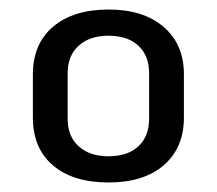

<svg xmlns="http://www.w3.org/2000/svg" viewBox="-20 -737 455 403"><path d="M208 -354Q133 -354 91 -390Q49 -426 49 -490V-581Q49 -645 91.5 -681Q134 -717 208 -717Q281 -717 323.5 -680.5Q366 -644 366 -581V-490Q366 -427 324 -390.5Q282 -354 208 -354ZM208 -409Q248 -409 270.5 -430Q293 -451 293 -488V-583Q293 -620 270.5 -641Q248 -662 208 -662Q168 -662 145 -641Q122 -620 122 -583V-488Q122 -451 145 -430Q168 -409 208 -409Z"/></svg>

Font: Pathway Extreme SemiCondensed Medium
Style: Regular
Weight: 500
Width: 4
Version: Version 1.001;gftools[0.9.26]